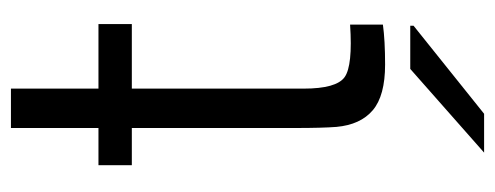

<svg xmlns="http://www.w3.org/2000/svg" viewBox="-297 -418 905 351"><g transform="rotate(-90 155.5 -242.5)"><path d="M169 -140Q169 -80 190 -65Q211 -50 286 -55V5Q257 9 213 9Q156 9 129.5 -13.5Q103 -36 99 -80Q97 -106 97 -155V-454H29V-515H97V-675H169V-515H287V-454H169ZM52 190 205 55H284V61L123 190Z"/></g></svg>

Font: Nacelle Light
Style: Regular
Weight: 300
Designer: Sora Sagano
Foundry: Sora Sagano
Version: Version 1.000;FEAKit 1.0